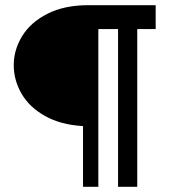

<svg xmlns="http://www.w3.org/2000/svg" viewBox="-20 -720 664 740"><path d="M300 -234Q214 -239 153.5 -273Q93 -307 63 -359Q33 -411 33 -469Q33 -528 65.5 -581Q98 -634 163 -667Q228 -700 320 -700H580V-608H509V0H435V-608H359V0H300Z"/></svg>

Font: Cabin SemiBold
Style: Regular
Weight: 600
Designer: Pablo Impallari
Foundry: Pablo Impallari. http://www.impallari.com Igino Marini. http://www.ikern.com
Version: Version 2.001